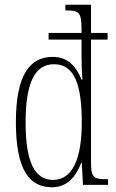

<svg xmlns="http://www.w3.org/2000/svg" viewBox="-20 -780 490 810"><path d="M199 10C261 10 299 -31 323 -94H325L330 0H436V-24H427C376 -24 364 -32 364 -91V-613H434V-641H364V-760H256V-736H261C313 -736 324 -729 324 -655V-641H185V-613H324V-544C324 -510 325 -469 328 -444H324C301 -501 266 -540 202 -540C109 -540 47 -469 47 -265C47 -63 104 10 199 10ZM204 -21C128 -21 88 -93 88 -263C88 -441 132 -509 208 -509C295 -509 325 -421 325 -263C325 -109 285 -21 204 -21Z"/></svg>

Font: Noto Serif Armenian ExtraCondensed ExtraLight
Style: Regular
Weight: 200
Width: 2
Designer: Monotype Design Team
Foundry: Monotype Imaging Inc.
Version: Version 2.008